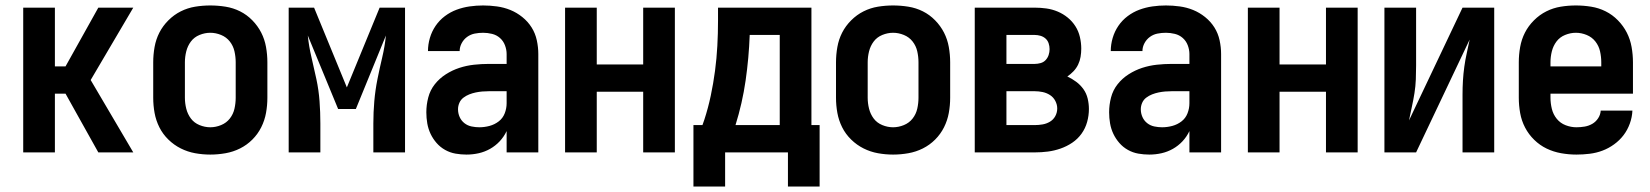

<svg xmlns="http://www.w3.org/2000/svg" viewBox="-20 -558 6040 703"><path d="M65 0H181V-215H220L259 -145L340 0H468L312 -265L468 -530H340L220 -315H181V-530H65Z M750 8Q778 8 806 3Q834 -2 859 -14.5Q884 -27 904 -47Q924 -67 936.5 -92Q949 -117 954 -144.5Q959 -172 959 -200V-330Q959 -358 954 -386Q949 -414 936.5 -438.5Q924 -463 904 -483.5Q884 -504 859 -516.5Q834 -529 806 -533.5Q778 -538 750 -538Q722 -538 694.5 -533.5Q667 -529 642 -516.5Q617 -504 596.5 -483.5Q576 -463 563.5 -438.5Q551 -414 546 -386Q541 -358 541 -330V-200Q541 -172 546 -144.5Q551 -117 563.5 -92Q576 -67 596.5 -47Q617 -27 642 -14.5Q667 -2 694.5 3Q722 8 750 8ZM750 -92Q730 -92 710.5 -100Q691 -108 679 -124Q667 -140 662 -160Q657 -180 657 -200V-330Q657 -350 662 -370Q667 -390 679 -406Q691 -422 710.5 -430Q730 -438 750 -438Q770 -438 789.5 -430Q809 -422 821.5 -406Q834 -390 838.5 -370Q843 -350 843 -330V-200Q843 -180 838.5 -160Q834 -140 821.5 -124Q809 -108 789.5 -100Q770 -92 750 -92Z M1037 0H1153V-106Q1153 -147 1150 -187.5Q1147 -228 1138.5 -268Q1130 -308 1120.5 -348Q1111 -388 1107 -428L1218 -159H1283L1393 -428Q1389 -388 1379.5 -348Q1370 -308 1362 -268Q1354 -228 1350.5 -187.5Q1347 -147 1347 -106V0H1463V-530H1370L1250 -238L1130 -530H1037Z M1688 8Q1711 8 1733 3Q1755 -2 1774.5 -13Q1794 -24 1809.5 -40.5Q1825 -57 1835 -78V0H1951V-360Q1951 -385 1945.5 -410.5Q1940 -436 1926.5 -457.5Q1913 -479 1892.5 -495.5Q1872 -512 1848.5 -521.5Q1825 -531 1799.5 -534.5Q1774 -538 1749 -538Q1724 -538 1699.5 -534.5Q1675 -531 1652 -522.5Q1629 -514 1609 -499Q1589 -484 1575 -463.5Q1561 -443 1554 -419Q1547 -395 1547 -371H1663Q1663 -386 1670.5 -400Q1678 -414 1690.5 -423Q1703 -432 1718 -435Q1733 -438 1749 -438Q1765 -438 1781.5 -434Q1798 -430 1810.5 -419Q1823 -408 1829 -392Q1835 -376 1835 -360V-324H1770Q1743 -324 1715.5 -321Q1688 -318 1662 -309.5Q1636 -301 1612.5 -286Q1589 -271 1572 -249.5Q1555 -228 1548 -201Q1541 -174 1541 -147Q1541 -126 1544.5 -106Q1548 -86 1556.5 -68Q1565 -50 1578.5 -34.5Q1592 -19 1610 -9Q1628 1 1648 4.5Q1668 8 1688 8ZM1735 -92Q1721 -92 1706.5 -95Q1692 -98 1680.5 -107Q1669 -116 1663 -129.5Q1657 -143 1657 -158Q1657 -170 1662 -181.5Q1667 -193 1677 -200.5Q1687 -208 1698.5 -212.5Q1710 -217 1722 -219.5Q1734 -222 1746 -223Q1758 -224 1770 -224H1835V-180Q1835 -161 1828 -143Q1821 -125 1806 -113.5Q1791 -102 1772.5 -97Q1754 -92 1735 -92Z M2049 0H2165V-222H2335V0H2451V-530H2335V-322H2165V-530H2049Z M2865 125H2981V-100H2951V-530H2609V-482Q2609 -436 2606.5 -390Q2604 -344 2598 -298.5Q2592 -253 2582.5 -208Q2573 -163 2559 -120L2552 -100H2519V0H2865ZM2673 -100Q2698 -180 2710 -263Q2722 -346 2725 -430H2835V-100ZM2519 125H2635V0H2519Z M3250 8Q3278 8 3306 3Q3334 -2 3359 -14.5Q3384 -27 3404 -47Q3424 -67 3436.5 -92Q3449 -117 3454 -144.5Q3459 -172 3459 -200V-330Q3459 -358 3454 -386Q3449 -414 3436.5 -438.5Q3424 -463 3404 -483.5Q3384 -504 3359 -516.5Q3334 -529 3306 -533.5Q3278 -538 3250 -538Q3222 -538 3194.5 -533.5Q3167 -529 3142 -516.5Q3117 -504 3096.5 -483.5Q3076 -463 3063.5 -438.5Q3051 -414 3046 -386Q3041 -358 3041 -330V-200Q3041 -172 3046 -144.5Q3051 -117 3063.5 -92Q3076 -67 3096.5 -47Q3117 -27 3142 -14.5Q3167 -2 3194.5 3Q3222 8 3250 8ZM3250 -92Q3230 -92 3210.5 -100Q3191 -108 3179 -124Q3167 -140 3162 -160Q3157 -180 3157 -200V-330Q3157 -350 3162 -370Q3167 -390 3179 -406Q3191 -422 3210.5 -430Q3230 -438 3250 -438Q3270 -438 3289.5 -430Q3309 -422 3321.5 -406Q3334 -390 3338.5 -370Q3343 -350 3343 -330V-200Q3343 -180 3338.5 -160Q3334 -140 3321.5 -124Q3309 -108 3289.5 -100Q3270 -92 3250 -92Z M3549 0H3769Q3793 0 3816.5 -3Q3840 -6 3863 -14Q3886 -22 3906 -35.5Q3926 -49 3940 -68.5Q3954 -88 3960.5 -111.5Q3967 -135 3967 -159Q3967 -178 3962.5 -197Q3958 -216 3947 -231.5Q3936 -247 3920.5 -258.5Q3905 -270 3888 -278Q3900 -286 3910.5 -297Q3921 -308 3927.5 -321.5Q3934 -335 3936.5 -350Q3939 -365 3939 -380Q3939 -401 3934 -422.5Q3929 -444 3917.5 -462Q3906 -480 3889.5 -493.5Q3873 -507 3853 -515.5Q3833 -524 3811.5 -527Q3790 -530 3769 -530H3549ZM3665 -324V-430H3769Q3779 -430 3789.5 -427Q3800 -424 3808 -417Q3816 -410 3819.5 -399.5Q3823 -389 3823 -378Q3823 -367 3819.5 -356.5Q3816 -346 3808.5 -338Q3801 -330 3790 -327Q3779 -324 3769 -324ZM3665 -100V-224H3769Q3783 -224 3797.5 -221Q3812 -218 3824.5 -210Q3837 -202 3844 -188.5Q3851 -175 3851 -161Q3851 -146 3844 -133Q3837 -120 3824.5 -112.5Q3812 -105 3797.5 -102.5Q3783 -100 3769 -100Z M4188 8Q4211 8 4233 3Q4255 -2 4274.5 -13Q4294 -24 4309.5 -40.5Q4325 -57 4335 -78V0H4451V-360Q4451 -385 4445.5 -410.5Q4440 -436 4426.5 -457.5Q4413 -479 4392.5 -495.5Q4372 -512 4348.5 -521.5Q4325 -531 4299.5 -534.5Q4274 -538 4249 -538Q4224 -538 4199.5 -534.5Q4175 -531 4152 -522.5Q4129 -514 4109 -499Q4089 -484 4075 -463.5Q4061 -443 4054 -419Q4047 -395 4047 -371H4163Q4163 -386 4170.5 -400Q4178 -414 4190.5 -423Q4203 -432 4218 -435Q4233 -438 4249 -438Q4265 -438 4281.5 -434Q4298 -430 4310.5 -419Q4323 -408 4329 -392Q4335 -376 4335 -360V-324H4270Q4243 -324 4215.5 -321Q4188 -318 4162 -309.5Q4136 -301 4112.5 -286Q4089 -271 4072 -249.5Q4055 -228 4048 -201Q4041 -174 4041 -147Q4041 -126 4044.5 -106Q4048 -86 4056.5 -68Q4065 -50 4078.5 -34.5Q4092 -19 4110 -9Q4128 1 4148 4.5Q4168 8 4188 8ZM4235 -92Q4221 -92 4206.5 -95Q4192 -98 4180.5 -107Q4169 -116 4163 -129.5Q4157 -143 4157 -158Q4157 -170 4162 -181.5Q4167 -193 4177 -200.5Q4187 -208 4198.5 -212.5Q4210 -217 4222 -219.5Q4234 -222 4246 -223Q4258 -224 4270 -224H4335V-180Q4335 -161 4328 -143Q4321 -125 4306 -113.5Q4291 -102 4272.5 -97Q4254 -92 4235 -92Z M4549 0H4665V-222H4835V0H4951V-530H4835V-322H4665V-530H4549Z M5049 0H5165L5361 -413Q5356 -388 5350.5 -363.5Q5345 -339 5341.5 -313.5Q5338 -288 5336.5 -263Q5335 -238 5335 -212V0H5451V-530H5335L5139 -117Q5144 -142 5149.5 -167Q5155 -192 5159 -217Q5163 -242 5164 -267.5Q5165 -293 5165 -318V-530H5049Z M5752 8Q5776 8 5800.5 5Q5825 2 5847.5 -6.5Q5870 -15 5890 -29.5Q5910 -44 5924.5 -63Q5939 -82 5947.5 -105.5Q5956 -129 5957 -153H5841Q5840 -138 5831.5 -125Q5823 -112 5810 -104.5Q5797 -97 5782 -94.5Q5767 -92 5752 -92Q5732 -92 5712.5 -99.5Q5693 -107 5680 -123Q5667 -139 5662 -159.5Q5657 -180 5657 -200V-215H5959V-330Q5959 -358 5954 -386Q5949 -414 5936.5 -438.5Q5924 -463 5904 -483.5Q5884 -504 5859 -516.5Q5834 -529 5806 -533.5Q5778 -538 5750 -538Q5722 -538 5694.5 -533.5Q5667 -529 5642 -516.5Q5617 -504 5596.5 -483.5Q5576 -463 5563.5 -438.5Q5551 -414 5546 -386Q5541 -358 5541 -330V-200Q5541 -172 5546 -144Q5551 -116 5564 -91Q5577 -66 5597.5 -46Q5618 -26 5643 -14Q5668 -2 5696 3Q5724 8 5752 8ZM5843 -315H5657V-330Q5657 -350 5662 -370Q5667 -390 5679 -406Q5691 -422 5710.5 -430Q5730 -438 5750 -438Q5770 -438 5789.5 -430Q5809 -422 5821.5 -406Q5834 -390 5838.5 -370Q5843 -350 5843 -330Z"/></svg>

Font: Iosevka SS09
Style: Bold
Weight: 700
Monospace: yes
Designer: Belleve Invis
Foundry: Belleve Invis
Version: Version 5.2.1; ttfautohint (v1.8.3)